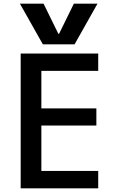

<svg xmlns="http://www.w3.org/2000/svg" viewBox="-20 -1020 640 1040"><path d="M88 -1000H216L296 -837H300L380 -1000H508L384 -780H212ZM92 0V-730H512V-636H204V-433H502V-340H204V-94H512V0Z"/></svg>

Font: M PLUS Code Latin Expanded Medium
Style: Regular
Weight: 500
Width: 7
Designer: Coji Morishita
Foundry: UNDERFOREST DESIGN
Version: Version 1.002; ttfautohint (v1.8.3)